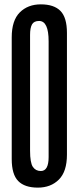

<svg xmlns="http://www.w3.org/2000/svg" viewBox="-20 -842 358 873"><path d="M157.8 -746.7Q134.4 -746.7 125.6 -731.1Q116.7 -715.6 116.7 -683.3V-156.7Q116.7 -102.2 129.4 -83.3Q142.2 -64.4 165.6 -64.4Q201.1 -64.4 201.1 -127.8V-654.4Q201.1 -746.7 157.8 -746.7ZM152.2 11.1Q92.2 11.1 62.8 -18.9Q33.3 -48.9 33.3 -118.9V-672.2Q33.3 -748.9 70 -785.6Q106.7 -822.2 165.6 -822.2Q225.6 -822.2 255 -792.2Q284.4 -762.2 284.4 -692.2V-138.9Q284.4 -62.2 247.8 -25.6Q211.1 11.1 152.2 11.1Z"/></svg>

Font: Le Murmure
Style: Regular
Weight: 600
Width: 2
Designer: Jeremy Landes, Alexander Slobzheninov (Cyrillic)
Foundry: Velvetyne Type Foundry
Version: Version 1.0